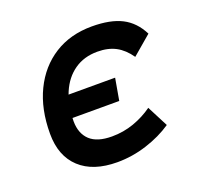

<svg xmlns="http://www.w3.org/2000/svg" viewBox="-100 -637 786 756"><g transform="rotate(-20 293.0 -258.5)"><path d="M270 9.8Q168.9 9.8 113.5 -41.5Q58.1 -92.8 58.1 -186Q58.1 -289.1 95.2 -365.7Q132.3 -442.4 199.5 -484.9Q266.6 -527.3 356.9 -527.3Q434.6 -527.3 482.2 -502.9Q529.8 -478.5 557.1 -424.3L477.1 -356Q452.1 -392.1 420.2 -409.2Q388.2 -426.3 343.3 -426.3Q287.1 -426.3 246.6 -397.9Q206.1 -369.6 184.3 -318.6Q162.6 -267.6 162.1 -199.7Q162.6 -148.9 192.6 -120.8Q222.7 -92.8 284.2 -92.8Q333 -92.8 376.7 -108.4Q420.4 -124 456.5 -149.9L502 -61.5Q454.6 -29.3 393.8 -9.8Q333 9.8 270 9.8ZM82 -214.4 98.1 -306.2H374.5L358.4 -214.4Z"/></g></svg>

Font: Cascadia Mono Medium
Style: Italic
Weight: 500
Italic angle: -10°
Monospace: yes
Designer: Aaron Bell
Foundry: Saja Typeworks
Version: Version 2407.024